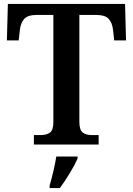

<svg xmlns="http://www.w3.org/2000/svg" viewBox="-20 -734 674 975"><path d="M152 -48H185Q217 -48 234 -61Q251 -74 251 -114V-658H163Q122 -658 103.5 -638.5Q85 -619 81 -582L75 -529H15L20 -714H615L620 -529H560L554 -582Q550 -619 531.5 -638.5Q513 -658 471 -658H383V-116Q383 -75 399.5 -61.5Q416 -48 448 -48H481V0H152ZM232 208Q254 133 266 61H374V71Q361 101 335.5 143.5Q310 186 284 221H232Z"/></svg>

Font: Noto Serif SemiBold
Style: Regular
Weight: 600
Designer: Monotype Design Team
Foundry: Monotype Imaging Inc.
Version: Version 1.001